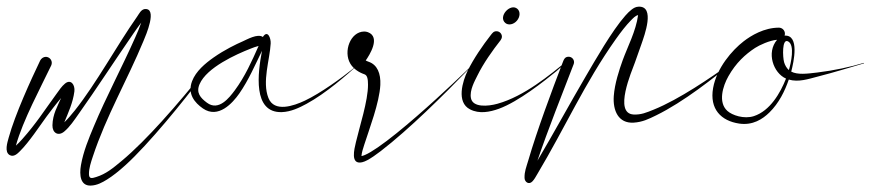

<svg xmlns="http://www.w3.org/2000/svg" viewBox="-71 -340 2635 581"><path d="M363.2 -216C370.1 -232.6 407.5 -318.2 365.8 -312.4C355.3 -310 350.3 -298.9 344.4 -290.4C281.3 -200.5 220.8 -88.1 155.5 -5.9C144.8 7.6 133.4 20.8 123.6 30.1C135.1 2.1 149.8 -29.3 154.1 -63.5C156.5 -82.7 143.8 -102 125.6 -87C115.3 -78.4 108.5 -67.7 99.3 -55.1C61.3 -3 39 33.1 -3.7 81.1C-10.6 88.9 -17.2 95.7 -22.9 100.7C-2.2 25.1 52.6 -76.2 84 -142C85 -144 85.7 -147.5 85.7 -149.8C85.7 -159.8 77.5 -168 67.4 -168C60.4 -168 53.4 -162.8 50.5 -156.7C22 -97 -25.2 5.7 -44.7 76.4C-48.9 91.7 -58 119.6 -42 129.1C-29.3 136.6 -17.4 124.2 -11 117.9C17.5 89.7 48.1 42.4 69.7 13C79.7 -0.7 98.7 -25.6 113.9 -43.4C102.8 -18.1 88.4 5.5 87.7 39.1C87.2 62.2 105.2 73.1 123.2 58.2C140.4 43.9 153.3 24 167.9 3.4C218.3 -67.4 279.3 -161.4 332.4 -238.1C341.3 -251 349.5 -262.5 356.4 -271.6C351 -256 345.5 -243.1 338.2 -226.7C298.9 -137.8 249.9 -46.2 213 42.2C197.7 78.8 181.2 118.1 173.9 160.1C168.7 190.3 172.3 222.5 203.5 221.6C222.8 221 238.6 212.1 252.8 203.3C269.9 192.7 288.5 178 307.9 160.4C379.4 96 487.7 -38.1 537.7 -105.3C561.4 -137.2 568.6 -147.5 568.6 -148.4C568.6 -149 568.2 -149.4 567.6 -149.4C567.3 -149.4 567 -149.3 566.8 -149C566.8 -149 558.6 -138.5 534 -108.2C511.1 -79.9 467.2 -26.4 418.6 27.1C379.4 70.3 336.2 114.5 296.6 147.4C270 169.5 249.9 186.2 220.3 195.6C207.8 199.5 198.4 202.2 198.2 187.2C198 169.2 204.2 150.9 209.7 134.3C250.1 11.6 314.8 -99 363.2 -216Z M1019.1 -150.2C1019.1 -150.2 1019.1 -150.2 1019.1 -150.2H1019.1H1019.1C1019.1 -150.2 1009.1 -141.5 995.9 -130.9C962.3 -104 898.9 -57.8 851.6 -35.5C818.1 -19.6 758.9 0.9 741.3 -43.4C721.7 -92.6 745.5 -159.2 748.1 -208.4C749 -224.7 738.8 -250.8 724.4 -228.1C708.9 -239.4 675.6 -220.1 663.4 -214.8C644.1 -206.4 608.4 -189.3 575.2 -165.9C550 -148.1 521.7 -124.6 510.2 -94.3C495.6 -55.6 518.1 -29.3 542.9 -11.9C589.6 20.4 633 -28.4 653 -56.9C681.2 -97.2 701.7 -145.1 721.8 -186.2C709.1 -119.8 692.9 1.8 781.6 -0.7C809.8 -1.7 835 -14.2 856.5 -25.8C915 -57.5 977.1 -111.8 1018.5 -149.5C1018.8 -149.8 1019.2 -150.2 1019.2 -150.2C1019.2 -150.2 1019.2 -150.2 1019.2 -150.2V-150.2V-150.2C1019.2 -150.2 1019.2 -150.2 1019.2 -150.2V-150.2V-150.2C1019.2 -150.2 1019.2 -150.2 1019.2 -150.2V-150.2V-150.2V-150.2V-150.2V-150.2V-150.2C1019.2 -150.2 1019.2 -150.2 1019.2 -150.2V-150.2V-150.2C1019.2 -150.2 1019.2 -150.2 1019.2 -150.2H1019.2H1019.2C1019.2 -150.2 1019.2 -150.2 1019.2 -150.2H1019.2H1019.2C1019.2 -150.2 1019.2 -150.2 1019.2 -150.2H1019.2H1019.2H1019.1H1019.1H1019.1H1019.1H1019.1C1019.1 -150.2 1019.1 -150.2 1019.1 -150.2H1019.1ZM711.5 -201C691.5 -155.7 670.3 -108.3 639.5 -66.7C622.8 -44.2 590.6 -2.6 555.2 -29.2C535.5 -43.8 521.7 -59.4 532.9 -85.3C554.6 -135.9 644 -175.8 687.4 -192.8C693.7 -195.3 703.5 -199.1 711.5 -201Z M1030.9 -244.6C989 -244 967.3 -183.9 989.1 -147.4C998.3 -131.9 1014.4 -121.2 1031.8 -115.2C1040.9 -112 1042.5 -100.1 1042.6 -83.8C1042.9 -34.9 1016.4 45.2 1006 90.3C1001.2 111.1 988.3 159.2 1024.8 151C1029.7 149.9 1035.2 147.5 1040.7 144.6C1051.9 138.6 1065.9 129 1081.1 117.3C1167.6 50.8 1272.4 -53.6 1344.4 -127.9C1358 -141.9 1366.7 -151.2 1371.7 -156.6C1371.8 -156.6 1371.8 -156.7 1371.8 -156.8C1371.8 -157 1371.6 -157.2 1371.4 -157.2C1371.3 -157.2 1371.2 -157.1 1371.2 -157.1C1352.1 -136.6 1325.7 -111.9 1298.9 -86.7C1241 -32.4 1141.1 58.6 1072.7 105.7C1057 116.5 1043.5 124.6 1033.2 129C1028.8 130.9 1025.3 131.9 1022.8 132.3C1023.8 120.5 1026.8 112.2 1031.5 97.2C1046.3 50.6 1077.1 -28.8 1079.9 -82.9C1081.6 -117.9 1070.5 -144.1 1044.8 -153C1041.5 -154.1 1038.5 -155.5 1035.7 -157C1046.4 -172.2 1082.3 -227.9 1042.1 -242.7C1038.3 -244.1 1034.6 -244.6 1031.1 -244.6C1031.1 -244.6 1031 -244.6 1030.9 -244.6Z M1494.8 -313.1C1473.6 -331.8 1435.2 -290 1458.1 -270.5C1467.4 -262.5 1483.2 -265.7 1493.2 -277.4C1503.2 -289.1 1503.9 -305.1 1494.8 -313.1ZM1447.8 -229.1C1447.8 -238 1440.5 -245.5 1431.4 -245.5C1422.6 -245.5 1419.3 -240.3 1414.1 -233.8C1390 -203 1362.3 -162.8 1344 -125.6C1329 -94.9 1308.9 -30.4 1351.5 -9C1379.1 5.2 1410.8 -0.7 1439 -11C1497.9 -32.5 1575.9 -94.5 1612.5 -124.4C1623.3 -133.2 1638.8 -148.5 1650.4 -157.9C1650.5 -158.1 1650.6 -158.3 1650.6 -158.5C1650.6 -158.9 1650.3 -159.4 1649.9 -159.2C1648.5 -158.5 1646.4 -156.5 1644.2 -154.8C1593.5 -114.2 1516.1 -48.7 1434.2 -26C1405.6 -18 1359.8 -14.2 1354.1 -42.9C1349.4 -67.1 1366 -95.7 1373.5 -111.1C1392 -148.8 1419.4 -187.2 1444.1 -218.7C1446.1 -221.2 1447.8 -225.8 1447.8 -229.1Z M1870.2 -207.1C1878.7 -231.9 1912.7 -322.1 1861.3 -319.8C1852.5 -319.5 1845.9 -315.3 1840.4 -311.1C1834.2 -306.4 1827.7 -300 1821.3 -292.7C1780.7 -246.8 1729.8 -157.2 1701.8 -109.5C1653.6 -27.3 1604.2 63.7 1555.3 146.2C1585.9 55.4 1632.5 -61.4 1665 -146C1665.6 -147.6 1666.1 -150.2 1666.1 -151.9C1666.1 -161 1658.7 -168.3 1649.7 -168.3C1637.8 -168.3 1635.2 -160 1630.9 -148.8C1599.6 -67.4 1553.9 55.1 1527.8 144.8C1521.4 166.6 1515.7 179.1 1516.3 198.7C1516.7 211 1529.5 220 1539.9 209.1C1546.2 202.6 1549.4 196.1 1555.3 186.2C1640.1 44 1698.3 -88.7 1792.8 -222C1808.5 -244.1 1824 -263.9 1837.5 -277.6C1845.3 -285.4 1851.2 -292.3 1859.9 -294.3C1853.5 -246.1 1827.7 -197.6 1813.2 -157.5C1802.9 -128.8 1789 -87.1 1786.3 -49.3C1783.2 -5.7 1800 34.1 1846.7 31.1C1873.2 29.4 1891.6 20.3 1914.7 9C1997.8 -31.7 2089.6 -104.3 2152.1 -156.2C2152.3 -156.4 2152.5 -156.5 2152.6 -156.7C2152.6 -156.7 2148.9 -154.1 2148.4 -153.8L2139.3 -147.3C2079.4 -105.1 1985.1 -39.7 1907 -8.2C1885.2 0.6 1869.2 7.6 1846.3 6.5C1784.9 3.4 1840.9 -124.7 1850.4 -151.1C1854.4 -162.4 1864.3 -189.8 1870.2 -207.1Z M2323.3 -123.3C2330.8 -152.1 2349.3 -235.1 2303.2 -232.2C2303.8 -233.8 2304.2 -236.4 2304.2 -238.1C2304.2 -248.1 2296 -256.3 2286 -256.3C2241.3 -256.3 2201.9 -232.5 2179.2 -214.9C2144.8 -188.4 2097.7 -134.5 2086.9 -73.7C2075.6 -9.9 2111.1 25.9 2166.1 34C2206.7 39.9 2236.5 20.7 2257.2 0.4C2286.1 -28 2303.9 -64.3 2315.9 -99.2C2345.7 -90.7 2373.7 -100.6 2404 -108.4C2454.5 -121.3 2497.8 -135 2543.1 -148.2C2543.4 -148.3 2543.6 -148.6 2543.6 -148.9C2543.6 -149.3 2543.3 -149.7 2542.9 -149.7C2542.8 -149.7 2542.8 -149.7 2542.7 -149.6C2501 -137.3 2454.5 -126.9 2401.7 -120.5C2371.5 -116.9 2342.7 -113.1 2323.3 -123.3ZM2280.5 -219.6C2247.5 -181.2 2268.9 -119 2307.5 -102.2C2290.3 -58.4 2259.1 -4.5 2210.2 11.4C2180.6 21 2144.7 8.9 2130 -4.4C2101.3 -30.4 2116.2 -79.3 2133.2 -109.3C2156 -149.7 2184.2 -175.5 2214 -195C2226.5 -203.2 2258.4 -218.1 2280.5 -219.6ZM2301.7 -151.8C2297.5 -166.6 2294.7 -224.6 2313.7 -214.8C2335.4 -203.6 2322 -147.9 2316.2 -127.9C2309.3 -133.8 2304.2 -143 2301.7 -151.8Z"/></svg>

Font: Sinatra
Style: Regular
Weight: 400
Designer: Fahmi
Version: Version 0.1